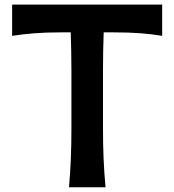

<svg xmlns="http://www.w3.org/2000/svg" viewBox="-20 -791 735 811"><path d="M271.5 0Q276.9 -63.5 279.3 -122.3Q281.7 -181.2 281.7 -253.4V-493.2Q281.7 -537.6 280.8 -576.4Q279.8 -615.2 278.8 -654.3H236.8Q173.3 -654.3 124.3 -650.4Q75.2 -646.5 31.2 -639.6V-771.5H665V-639.6Q621.6 -647 572.5 -650.6Q523.4 -654.3 459.5 -654.3H418Q416.5 -615.2 415.8 -576.4Q415 -537.6 415 -493.2V-253.4Q415 -181.2 417.5 -122.3Q419.9 -63.5 425.8 0Z"/></svg>

Font: Pinar DS1 SemiBold
Style: Regular
Weight: 600
Designer: Amin Abedi
Version: Version 3.000